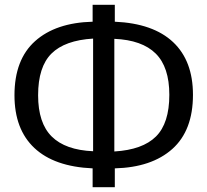

<svg xmlns="http://www.w3.org/2000/svg" viewBox="-20 -743 860 796"><path d="M456 -45V33H364V-45Q205 -52 122.5 -129.5Q40 -207 40 -348Q40 -496 125.5 -572.5Q211 -649 364 -653V-723H456V-653Q615 -646 697.5 -568.5Q780 -491 780 -350Q780 -202 694.5 -125.5Q609 -49 456 -45ZM366 -116V-583Q249 -576 193.5 -521Q138 -466 138 -348Q138 -233 194.5 -177Q251 -121 366 -116ZM682 -350Q682 -465 625.5 -521Q569 -577 454 -582V-115Q571 -122 626.5 -177Q682 -232 682 -350Z"/></svg>

Font: Fira GO
Style: Regular
Weight: 400
Designer: Carrois Corporate
Foundry: Carrois Corporate GbR
Version: Version 0.300